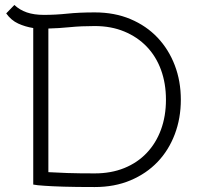

<svg xmlns="http://www.w3.org/2000/svg" viewBox="-20 -744 809 774"><path d="M114 -631Q82 -636 53.5 -649Q25 -662 5 -690L38 -724Q59 -704 88 -694Q117 -684 157 -684Q204 -684 251.5 -689Q299 -694 362 -694Q442 -694 506 -667Q570 -640 615 -592.5Q660 -545 684.5 -481Q709 -417 709 -342Q709 -267 684.5 -202.5Q660 -138 615 -91Q570 -44 506 -17Q442 10 362 10Q285 10 236.5 8.5Q188 7 161 5Q128 3 114 0ZM362 -639Q307 -639 262 -634.5Q217 -630 175 -629V-50Q206 -48 251.5 -46.5Q297 -45 362 -45Q428 -45 481 -66.5Q534 -88 571.5 -127.5Q609 -167 629 -221.5Q649 -276 649 -342Q649 -408 629 -462.5Q609 -517 571.5 -556Q534 -595 481 -617Q428 -639 362 -639Z"/></svg>

Font: Snippet
Style: Regular
Weight: 400
Designer: Gesine Todt
Foundry: Gesine Todt
Version: Version 1.000